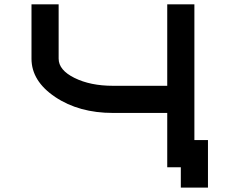

<svg xmlns="http://www.w3.org/2000/svg" viewBox="-20 -770 1040 884"><path d="M875 -125H937.5V93.8H812.5V0H750V-250H500Q343.8 -250 234.4 -323.2Q125 -396.5 125 -500V-750H250V-500Q250 -447.3 323.2 -411.1Q396.5 -375 500 -375H750V-750H875Z"/></svg>

Font: Xanmono
Style: Regular
Weight: 400
Designer: GGBotNet
Foundry: GGBotNet
Version: 1.00